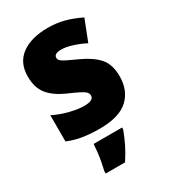

<svg xmlns="http://www.w3.org/2000/svg" viewBox="-192 -749 856 970"><g transform="rotate(-30 236.5 -264.0)"><path d="M439 -263Q439 -180 386.5 -131.5Q334 -83 221 -83Q169 -83 125 -89.5Q81 -96 37 -114V-267Q81 -245 128.5 -233.5Q176 -222 210 -222Q265 -222 265 -251Q265 -262 257 -271Q249 -280 226.5 -291.5Q204 -303 160 -322Q98 -350 67 -389Q36 -428 36 -493Q36 -573 92.5 -614.5Q149 -656 246 -656Q297 -656 341.5 -644Q386 -632 433 -609L385 -486Q350 -504 313.5 -515.5Q277 -527 250 -527Q208 -527 208 -503Q208 -493 215.5 -485.5Q223 -478 244 -467.5Q265 -457 307 -438Q371 -409 405 -370.5Q439 -332 439 -263ZM320 -21Q305 19 287.5 54.5Q270 90 245 128H132V114Q137 94 142 67.5Q147 41 150 14Q153 -13 154 -32H320Z"/></g></svg>

Font: Noto Sans Telugu UI SemiCondensed Black
Style: Regular
Weight: 900
Width: 4
Designer: Jelle Bosma - Monotype Design Team
Foundry: Monotype Imaging Inc.
Version: Version 2.005; ttfautohint (v1.8.4.7-5d5b)